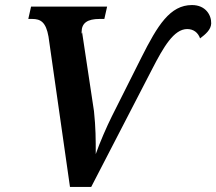

<svg xmlns="http://www.w3.org/2000/svg" viewBox="-20 -740 856 760"><path d="M257 0H341L583 -468C627 -553 668 -625 721 -625C746 -625 764 -611 772 -588C793 -604 815 -622 816 -647C817 -680 794 -720 740 -720C653 -720 604 -640 540 -513L423 -280C403 -240 375 -176 359 -130C359 -189 359 -234 352 -300L305 -612C304 -605 303 -605 303 -613C303 -649 326 -665 374 -665H393L404 -714H103L92 -665H108C141 -665 162 -652 172 -595Z"/></svg>

Font: Noto Serif Semi
Style: Italic
Weight: 600
Italic angle: -12°
Designer: Monotype Design Team
Foundry: Monotype Imaging Inc.
Version: Version 1.901